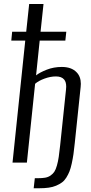

<svg xmlns="http://www.w3.org/2000/svg" viewBox="-20 -830 465 980"><path d="M151.9 130.9 157.7 79.6H173.3Q195.3 79.6 210.7 76.9Q226.1 74.2 238 65.9Q250 57.6 257.3 46.6Q264.6 35.6 270.5 14.9Q276.4 -5.9 279.8 -29.1Q283.2 -52.2 287.1 -88.9L316.9 -372.6Q317.9 -380.9 317.9 -387.7Q317.9 -411.6 307.6 -423.8Q294.4 -439.9 265.6 -439.9Q237.3 -439.9 206.8 -428.7Q176.3 -417.5 159.2 -402.3L117.2 0H43.9L108.9 -622.6H37.6L42 -668H113.8L128.9 -809.6H202.1L187 -668H318.4L313.5 -622.6H182.6L164.1 -445.3Q183.1 -460.4 218.8 -474.4Q254.4 -488.3 295.4 -488.3Q345.2 -488.3 371.1 -460.9Q392.6 -439 392.6 -401.9Q392.6 -394 391.6 -385.7L361.8 -101.1Q358.4 -66.9 355 -43.5Q351.6 -20 346.2 4.6Q340.8 29.3 334.5 45.2Q328.1 61 318.4 76.7Q308.6 92.3 296.1 101.3Q283.7 110.4 266.6 117.7Q249.5 125 228.3 127.9Q207 130.9 179.7 130.9Z"/></svg>

Font: Oswald
Style: Light
Weight: 300
Designer: Vernon Adams
Foundry: Vernon Adams
Version: 3.0; ttfautohint (v0.95.6-bc232) -l 8 -r 50 -G 200 -x 0 -w "